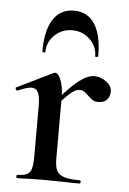

<svg xmlns="http://www.w3.org/2000/svg" viewBox="-48 -665 471 702"><g transform="rotate(5 187.0 -314.0)"><path d="M291 -396Q313 -396 334 -381Q355 -366 355 -345Q355 -326 344 -314.5Q333 -303 313 -303Q300 -303 292 -308Q284 -313 274 -323Q265 -332 258 -336.5Q251 -341 241 -341Q228 -341 211.5 -328Q195 -315 155 -271L148 -283Q202 -347 234 -371.5Q266 -396 291 -396ZM41 -12Q75 -12 86 -26Q97 -40 97 -81V-272Q97 -304 89.5 -319Q82 -334 65 -334Q50 -334 15 -319H14Q10 -319 8 -324Q6 -329 9 -330L140 -394Q146 -396 147 -396Q158 -396 168 -371Q178 -346 178 -306V-81Q178 -53 186 -38.5Q194 -24 213.5 -18Q233 -12 270 -12Q274 -12 274 -6Q274 0 270 0Q236 0 216 -1L138 -2L80 -1Q66 0 41 0Q38 0 38 -6Q38 -12 41 -12ZM100 -466Q98 -466 95.5 -467.5Q93 -469 93 -470Q93 -547 119.5 -587.5Q146 -628 196 -628Q246 -628 272 -587.5Q298 -547 298 -470Q298 -467 292.5 -466.5Q287 -466 287 -468Q287 -504 260.5 -530Q234 -556 196 -556Q157 -556 130.5 -530Q104 -504 104 -468Q104 -466 100 -466Z"/></g></svg>

Font: Cormorant Garamond SemiBold
Style: Regular
Weight: 600
Designer: Christian Thalmann (Catharsis Fonts)
Foundry: Catharsis Fonts
Version: Version 4.000